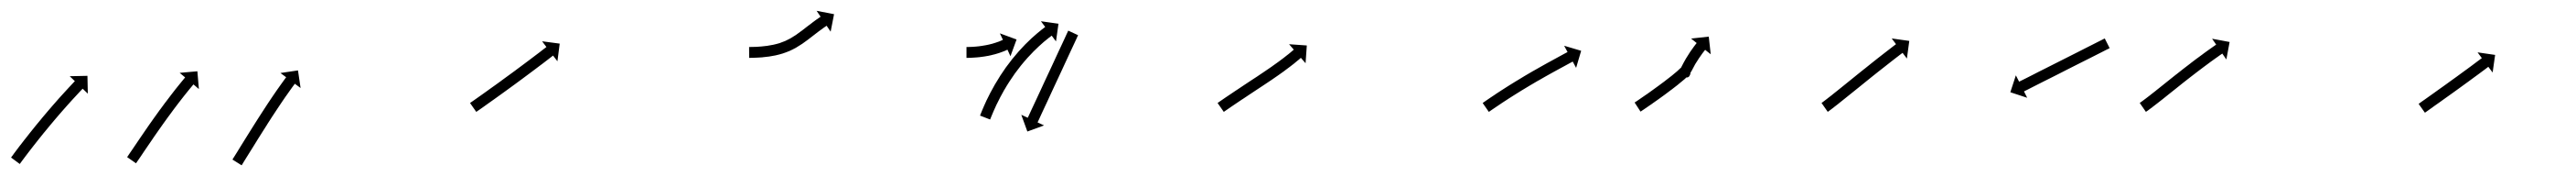

<svg xmlns="http://www.w3.org/2000/svg" viewBox="-55 -308 4752 324"><path d="M-33.5 -19.5C-33.9 -19 -34.3 -18.5 -34.6 -18L-18.5 -6.1C-18.2 -6.6 -17.8 -7.2 -17.4 -7.7C-16.2 -9.2 -15.1 -10.8 -14 -12.3L-14 -12.3L-14 -12.3C-12.2 -14.7 -10.4 -17.1 -8.6 -19.5L-8.6 -19.5L-8.6 -19.5C-6.3 -22.5 -3.9 -25.6 -1.6 -28.7L-1.6 -28.7L-1.6 -28.7C1.2 -32.3 4 -35.9 6.8 -39.5L6.8 -39.5L6.8 -39.5C9.9 -43.5 13.1 -47.5 16.3 -51.5L16.3 -51.5L16.3 -51.5C19.7 -55.7 23.1 -59.9 26.5 -64.2L26.5 -64.2L26.5 -64.1C30.1 -68.5 33.7 -72.8 37.3 -77.2L37.2 -77.1L37.2 -77.1C40.8 -81.4 44.5 -85.7 48.1 -90L48.1 -90L48.1 -90C51.7 -94.1 55.2 -98.3 58.8 -102.4L58.8 -102.4L58.8 -102.4C62.2 -106.2 65.5 -110 68.9 -113.8L68.9 -113.8L68.9 -113.8C72 -117.2 75.1 -120.6 78.1 -124L78.1 -124L78.1 -124C80.7 -126.9 83.4 -129.7 86 -132.5L86 -132.5L86 -132.5C88 -134.7 90.1 -136.9 92.1 -139.1L92.1 -139.1L92.1 -139.1C93.5 -140.5 94.8 -141.9 96.1 -143.3L96.1 -143.3L96.1 -143.3C96.6 -143.7 97.1 -144.2 97.5 -144.7L107 -135.6L106.3 -168.4L73.6 -167.7L83.1 -158.6C82.6 -158.1 82.1 -157.6 81.6 -157.1L81.6 -157.1L81.6 -157.1C80.3 -155.7 79 -154.2 77.6 -152.8L77.6 -152.8L77.6 -152.8C75.5 -150.6 73.4 -148.4 71.4 -146.2L71.4 -146.2L71.4 -146.2C68.7 -143.3 66 -140.4 63.4 -137.5L63.4 -137.5L63.4 -137.5C60.2 -134.1 57.1 -130.6 54 -127.2L54 -127.2L54 -127.2C50.6 -123.3 47.2 -119.4 43.8 -115.6L43.7 -115.5L43.7 -115.5C40.1 -111.4 36.5 -107.2 32.9 -103L32.9 -103L32.9 -103C29.2 -98.7 25.6 -94.3 21.9 -90L21.9 -90L21.9 -89.9C18.2 -85.6 14.6 -81.2 11 -76.8L11 -76.8L11 -76.8C7.5 -72.5 4.1 -68.2 0.7 -64L0.6 -63.9L0.6 -63.9C-2.6 -59.9 -5.8 -55.9 -8.9 -51.8L-8.9 -51.8L-9 -51.8C-11.8 -48.2 -14.6 -44.5 -17.4 -40.9L-17.4 -40.9L-17.5 -40.9C-19.8 -37.8 -22.2 -34.6 -24.6 -31.5L-24.6 -31.5L-24.6 -31.5C-26.4 -29.1 -28.2 -26.7 -30 -24.3L-30 -24.2L-30 -24.2C-31.2 -22.7 -32.3 -21.1 -33.5 -19.5ZM180.6 -20.3C180.2 -19.8 179.9 -19.3 179.5 -18.8L195.9 -7.4C196.3 -7.9 196.7 -8.4 197 -9L197 -9L197 -9C198.1 -10.5 199.1 -12 200.1 -13.5L200.1 -13.5L200.1 -13.5C201.8 -15.9 203.4 -18.2 205 -20.6C207.1 -23.7 209.2 -26.9 211.3 -30C213.9 -33.7 216.4 -37.4 218.9 -41.1L218.9 -41.1L218.9 -41.1C221.8 -45.3 224.6 -49.4 227.5 -53.6L227.5 -53.6L227.4 -53.6C230.5 -58 233.6 -62.5 236.7 -66.9L236.7 -66.9L236.7 -66.9C239.9 -71.5 243.2 -76 246.4 -80.6L246.4 -80.6L246.4 -80.6C249.7 -85.2 253 -89.7 256.3 -94.3L256.3 -94.3L256.3 -94.2C259.5 -98.6 262.8 -103 266 -107.4L266 -107.4L266 -107.4C269.1 -111.5 272.2 -115.6 275.3 -119.6L275.3 -119.6L275.3 -119.6C278.1 -123.2 281 -126.9 283.8 -130.5L283.8 -130.5L283.8 -130.5C286.2 -133.5 288.7 -136.6 291.1 -139.6L291.1 -139.6L291.1 -139.6C293 -141.9 294.9 -144.2 296.8 -146.6L296.8 -146.6L296.8 -146.5C298 -148 299.3 -149.5 300.5 -151L300.5 -151L300.5 -151C301 -151.6 301.4 -152.1 301.9 -152.6L311.9 -144.1L309.1 -176.8L276.4 -173.9L286.5 -165.5C286.1 -164.9 285.6 -164.4 285.2 -163.9L285.2 -163.9L285.2 -163.9C283.9 -162.3 282.7 -160.8 281.4 -159.3L281.4 -159.3L281.4 -159.3C279.4 -156.9 277.5 -154.6 275.6 -152.2L275.6 -152.2L275.6 -152.2C273.1 -149.1 270.6 -146 268.1 -142.9L268.1 -142.9L268.1 -142.9C265.2 -139.2 262.4 -135.5 259.5 -131.8L259.5 -131.8L259.5 -131.8C256.3 -127.7 253.2 -123.6 250.1 -119.4L250 -119.4L250 -119.4C246.7 -115 243.4 -110.5 240.2 -106.1L240.2 -106.1L240.1 -106.1C236.8 -101.5 233.5 -96.9 230.2 -92.3L230.1 -92.2L230.1 -92.2C226.9 -87.6 223.6 -83 220.3 -78.4L220.3 -78.4L220.3 -78.4C217.2 -73.9 214.1 -69.4 211 -64.9L211 -64.9L211 -64.9C208.1 -60.7 205.3 -56.6 202.4 -52.4L202.4 -52.4L202.4 -52.4C199.9 -48.7 197.3 -44.9 194.8 -41.2C192.7 -38.1 190.6 -35 188.5 -31.9C186.8 -29.5 185.2 -27.1 183.6 -24.8L183.6 -24.8L183.6 -24.8C182.6 -23.3 181.6 -21.8 180.6 -20.3L180.6 -20.3ZM374.8 -15.9C374.5 -15.4 374.1 -14.8 373.8 -14.3L390.7 -3.7C391.1 -4.2 391.4 -4.8 391.8 -5.3C392.8 -6.9 393.8 -8.5 394.7 -10.1C396.3 -12.5 397.8 -15 399.3 -17.5C401.3 -20.7 403.3 -23.9 405.3 -27.1C407.7 -30.9 410 -34.7 412.4 -38.4C415 -42.7 417.7 -47 420.3 -51.2L420.3 -51.2L420.3 -51.2C423.2 -55.7 426 -60.3 428.9 -64.8L428.9 -64.8L428.9 -64.8C431.9 -69.5 434.9 -74.2 437.9 -78.9L437.9 -78.9L437.8 -78.9C440.9 -83.6 443.9 -88.3 446.9 -93L446.9 -93L446.9 -93C449.9 -97.6 452.9 -102.1 455.9 -106.6L455.9 -106.6L455.9 -106.6C458.7 -110.9 461.6 -115.1 464.4 -119.3L464.4 -119.3L464.4 -119.3C467 -123.1 469.6 -126.9 472.2 -130.7L472.2 -130.6L472.2 -130.6C474.5 -133.8 476.7 -137 479 -140.2L479 -140.2L478.9 -140.1C480.7 -142.6 482.5 -145 484.2 -147.5L484.2 -147.5L484.2 -147.5C485.4 -149 486.5 -150.6 487.7 -152.2L487.7 -152.2L487.7 -152.2C488.1 -152.7 488.5 -153.3 488.9 -153.8L499.5 -146L494.7 -178.4L462.3 -173.6L472.9 -165.8C472.4 -165.2 472 -164.6 471.6 -164.1L471.6 -164.1L471.6 -164.1C470.4 -162.5 469.3 -160.9 468.1 -159.3L468.1 -159.3L468.1 -159.3C466.3 -156.8 464.5 -154.3 462.7 -151.8L462.7 -151.8L462.7 -151.8C460.4 -148.6 458.1 -145.3 455.8 -142.1L455.8 -142.1L455.8 -142.1C453.2 -138.3 450.5 -134.4 447.9 -130.6L447.9 -130.6L447.9 -130.6C445 -126.3 442.1 -122 439.2 -117.7L439.2 -117.7L439.2 -117.7C436.2 -113.1 433.2 -108.5 430.2 -103.9L430.2 -103.9L430.2 -103.9C427.1 -99.2 424 -94.5 421 -89.7L421 -89.7L421 -89.7C418 -85 415 -80.3 412 -75.5L412 -75.5L412 -75.5C409.1 -70.9 406.2 -66.4 403.4 -61.8L403.4 -61.8L403.4 -61.8C400.7 -57.5 398.1 -53.3 395.4 -49C393.1 -45.2 390.7 -41.4 388.3 -37.6C386.3 -34.4 384.4 -31.2 382.4 -28C380.8 -25.6 379.3 -23.1 377.8 -20.7C376.8 -19.1 375.8 -17.5 374.8 -15.9Z M813.8 -119.6C813.2 -119.2 812.7 -118.8 812.1 -118.4L823.6 -102C824.1 -102.4 824.7 -102.8 825.2 -103.2C826.7 -104.2 828.2 -105.3 829.8 -106.3C832.1 -108 834.5 -109.7 836.9 -111.3C839.9 -113.5 843 -115.6 846 -117.8L846 -117.8L846 -117.8C849.6 -120.3 853.2 -122.9 856.9 -125.5L856.9 -125.5L856.9 -125.5C860.9 -128.3 864.9 -131.2 868.9 -134.1L868.9 -134.1L868.9 -134.1C873.2 -137.2 877.5 -140.3 881.8 -143.4L881.8 -143.4L881.8 -143.4C886.2 -146.6 890.6 -149.8 895 -153L895 -153L895 -153C899.4 -156.3 903.8 -159.5 908.2 -162.7L908.2 -162.7L908.2 -162.7C912.5 -165.9 916.7 -169 921 -172.2L921 -172.2L921 -172.2C924.9 -175.1 928.9 -178.1 932.8 -181L932.8 -181L932.8 -181C936.4 -183.7 939.9 -186.4 943.4 -189L943.4 -189L943.5 -189C946.4 -191.3 949.4 -193.6 952.4 -195.8C954.7 -197.6 957 -199.3 959.3 -201.1C960.7 -202.2 962.2 -203.3 963.7 -204.5C964.2 -204.9 964.7 -205.3 965.2 -205.7L973.3 -195.2L977.5 -227.7L945 -232L953 -221.5C952.5 -221.1 952 -220.7 951.5 -220.3C950 -219.2 948.6 -218.1 947.1 -217C944.8 -215.2 942.5 -213.5 940.3 -211.7C937.3 -209.5 934.3 -207.2 931.4 -205L931.4 -205L931.4 -205C927.9 -202.3 924.3 -199.7 920.8 -197L920.8 -197L920.8 -197C916.9 -194.1 913 -191.1 909 -188.2L909 -188.2L909 -188.2C904.8 -185.1 900.6 -181.9 896.3 -178.8L896.4 -178.8L896.4 -178.8C892 -175.6 887.6 -172.4 883.2 -169.2L883.2 -169.2L883.2 -169.2C878.8 -166 874.4 -162.8 870 -159.6L870.1 -159.6L870.1 -159.6C865.8 -156.5 861.5 -153.4 857.2 -150.3L857.3 -150.4L857.3 -150.4C853.3 -147.5 849.3 -144.6 845.2 -141.8L845.3 -141.8L845.3 -141.8C841.7 -139.2 838.1 -136.7 834.5 -134.1L834.5 -134.1L834.5 -134.1C831.4 -132 828.4 -129.8 825.4 -127.7C823 -126 820.7 -124.4 818.3 -122.7C816.8 -121.7 815.3 -120.6 813.8 -119.6Z M1328.7 -221.5C1328.1 -221.5 1327.5 -221.5 1326.9 -221.5L1327 -201.5C1327.6 -201.5 1328.2 -201.5 1328.8 -201.5L1328.8 -201.5L1328.8 -201.5C1330.5 -201.5 1332.2 -201.5 1333.9 -201.6C1333.9 -201.6 1333.9 -201.6 1333.9 -201.6C1333.9 -201.6 1334 -201.6 1334 -201.6C1336.6 -201.7 1339.2 -201.7 1341.8 -201.9C1341.8 -201.9 1341.8 -201.9 1341.8 -201.9C1341.9 -201.9 1341.9 -201.9 1341.9 -201.9C1345.2 -202 1348.5 -202.3 1351.9 -202.5C1351.9 -202.5 1351.9 -202.5 1351.9 -202.6C1352 -202.6 1352 -202.6 1352 -202.6C1355.8 -202.9 1359.7 -203.4 1363.5 -203.9C1363.5 -203.9 1363.5 -203.9 1363.6 -203.9C1363.6 -203.9 1363.7 -203.9 1363.7 -203.9C1367.8 -204.5 1371.9 -205.3 1376 -206.1C1376 -206.1 1376.1 -206.1 1376.2 -206.1C1376.2 -206.2 1376.3 -206.2 1376.3 -206.2C1380.5 -207.1 1384.6 -208.2 1388.8 -209.5C1388.8 -209.5 1388.8 -209.5 1388.9 -209.5C1389 -209.6 1389.1 -209.6 1389.1 -209.6C1393.2 -210.9 1397.2 -212.5 1401.2 -214.1C1401.2 -214.1 1401.3 -214.1 1401.4 -214.2C1401.5 -214.2 1401.5 -214.2 1401.5 -214.2C1405.5 -216 1409.3 -218 1413.1 -220C1413.1 -220 1413.2 -220.1 1413.3 -220.1C1413.4 -220.2 1413.4 -220.2 1413.4 -220.2C1417.2 -222.4 1420.9 -224.8 1424.6 -227.2C1424.6 -227.2 1424.6 -227.2 1424.7 -227.3C1424.7 -227.3 1424.8 -227.3 1424.8 -227.3C1428.4 -229.9 1432 -232.5 1435.6 -235.1C1435.6 -235.1 1435.6 -235.2 1435.6 -235.2C1435.6 -235.2 1435.7 -235.2 1435.7 -235.2C1439.1 -237.8 1442.6 -240.5 1446 -243.1L1446 -243.1L1446 -243.1C1449.1 -245.5 1452.2 -247.9 1455.4 -250.3C1455.4 -250.3 1455.4 -250.2 1455.4 -250.2C1455.3 -250.2 1455.3 -250.2 1455.3 -250.2C1457.9 -252.1 1460.4 -254 1463 -255.8C1463 -255.8 1463 -255.8 1463 -255.8C1463 -255.8 1462.9 -255.8 1462.9 -255.8C1464.7 -257 1466.4 -258.2 1468.1 -259.4C1468.1 -259.4 1468.1 -259.4 1468.1 -259.4C1468.1 -259.4 1468.1 -259.4 1468.1 -259.4C1468.7 -259.8 1469.3 -260.2 1469.9 -260.6L1477.3 -249.7L1483.6 -281.9L1451.4 -288.1L1458.8 -277.2C1458.1 -276.8 1457.5 -276.3 1456.8 -275.9C1456.8 -275.9 1456.8 -275.9 1456.8 -275.9C1456.8 -275.9 1456.8 -275.9 1456.8 -275.9C1455 -274.6 1453.2 -273.4 1451.4 -272.1C1451.4 -272.1 1451.4 -272.1 1451.4 -272.1C1451.4 -272.1 1451.3 -272.1 1451.3 -272.1C1448.7 -270.2 1446 -268.2 1443.4 -266.3C1443.4 -266.3 1443.4 -266.3 1443.4 -266.3C1443.4 -266.2 1443.4 -266.2 1443.4 -266.2C1440.2 -263.8 1437 -261.4 1433.8 -259L1433.8 -259L1433.8 -259C1430.4 -256.3 1427 -253.7 1423.6 -251.1C1423.6 -251.1 1423.6 -251.1 1423.6 -251.1C1423.6 -251.2 1423.6 -251.2 1423.6 -251.2C1420.2 -248.6 1416.8 -246.2 1413.3 -243.7C1413.3 -243.7 1413.4 -243.8 1413.4 -243.8C1413.5 -243.8 1413.5 -243.8 1413.5 -243.8C1410.2 -241.6 1406.8 -239.5 1403.3 -237.5C1403.3 -237.5 1403.4 -237.5 1403.4 -237.5C1403.5 -237.6 1403.6 -237.6 1403.6 -237.6C1400.2 -235.8 1396.7 -234 1393.2 -232.4C1393.2 -232.4 1393.3 -232.5 1393.4 -232.5C1393.5 -232.5 1393.6 -232.6 1393.6 -232.6C1390 -231.1 1386.4 -229.8 1382.8 -228.5C1382.8 -228.5 1382.8 -228.6 1382.9 -228.6C1383 -228.6 1383.1 -228.6 1383.1 -228.6C1379.3 -227.5 1375.6 -226.5 1371.8 -225.7C1371.8 -225.7 1371.8 -225.7 1371.9 -225.7C1372 -225.7 1372 -225.7 1372 -225.7C1368.2 -224.9 1364.5 -224.3 1360.6 -223.7C1360.6 -223.7 1360.7 -223.7 1360.8 -223.7C1360.8 -223.7 1360.9 -223.7 1360.9 -223.7C1357.3 -223.2 1353.7 -222.8 1350.1 -222.5C1350.1 -222.5 1350.1 -222.5 1350.2 -222.5C1350.2 -222.5 1350.2 -222.5 1350.2 -222.5C1347.1 -222.2 1343.9 -222 1340.8 -221.8C1340.8 -221.8 1340.8 -221.8 1340.9 -221.8C1340.9 -221.8 1340.9 -221.8 1340.9 -221.8C1338.4 -221.7 1335.9 -221.6 1333.4 -221.6C1333.4 -221.6 1333.5 -221.6 1333.5 -221.6C1333.5 -221.6 1333.5 -221.6 1333.5 -221.6C1331.9 -221.5 1330.3 -221.5 1328.6 -221.5L1328.6 -221.5Z M1728.7 -221.5C1728.4 -221.5 1728.1 -221.5 1727.9 -221.5L1727.9 -201.5C1728.2 -201.5 1728.5 -201.5 1728.8 -201.5L1728.8 -201.5L1728.8 -201.5C1729.7 -201.5 1730.5 -201.5 1731.4 -201.5C1731.4 -201.5 1731.4 -201.5 1731.4 -201.5C1731.4 -201.5 1731.4 -201.5 1731.4 -201.5C1732.7 -201.6 1734 -201.6 1735.3 -201.6C1735.3 -201.6 1735.3 -201.6 1735.3 -201.6C1735.4 -201.6 1735.4 -201.6 1735.4 -201.6C1737.1 -201.7 1738.7 -201.8 1740.4 -201.9C1740.4 -201.9 1740.4 -201.9 1740.5 -201.9C1740.5 -201.9 1740.5 -201.9 1740.5 -201.9C1742.5 -202 1744.5 -202.1 1746.4 -202.3C1746.4 -202.3 1746.5 -202.3 1746.5 -202.3C1746.5 -202.3 1746.5 -202.3 1746.5 -202.3C1748.7 -202.5 1750.9 -202.7 1753.1 -202.9C1753.1 -202.9 1753.1 -203 1753.2 -203C1753.2 -203 1753.2 -203 1753.2 -203C1755.5 -203.2 1757.8 -203.6 1760.2 -203.9C1760.2 -203.9 1760.2 -203.9 1760.2 -203.9C1760.2 -203.9 1760.3 -203.9 1760.3 -203.9C1762.6 -204.3 1765 -204.7 1767.3 -205.1C1767.3 -205.1 1767.4 -205.1 1767.4 -205.1C1767.4 -205.1 1767.5 -205.1 1767.5 -205.1C1769.8 -205.6 1772.1 -206.1 1774.4 -206.6C1774.4 -206.6 1774.4 -206.6 1774.5 -206.6C1774.5 -206.7 1774.5 -206.7 1774.5 -206.7C1776.8 -207.2 1778.9 -207.8 1781.1 -208.3C1781.1 -208.3 1781.2 -208.4 1781.2 -208.4C1781.2 -208.4 1781.3 -208.4 1781.3 -208.4C1783.3 -209 1785.3 -209.6 1787.3 -210.2C1787.3 -210.2 1787.3 -210.2 1787.4 -210.2C1787.4 -210.2 1787.4 -210.2 1787.4 -210.2C1789.2 -210.8 1790.9 -211.4 1792.7 -212.1C1792.7 -212.1 1792.7 -212.1 1792.8 -212.1C1792.8 -212.1 1792.8 -212.1 1792.8 -212.1C1794.3 -212.6 1795.7 -213.2 1797.2 -213.8C1797.2 -213.8 1797.2 -213.8 1797.2 -213.8C1797.2 -213.8 1797.3 -213.8 1797.3 -213.8C1798.4 -214.3 1799.5 -214.7 1800.6 -215.2C1800.6 -215.2 1800.6 -215.2 1800.6 -215.2C1800.6 -215.2 1800.6 -215.2 1800.6 -215.2C1801.3 -215.5 1802 -215.8 1802.7 -216.2L1802.7 -216.2L1802.7 -216.2C1803 -216.3 1803.2 -216.4 1803.5 -216.5L1809 -204.5L1820.3 -235.3L1789.5 -246.6L1795.1 -234.7C1794.8 -234.5 1794.6 -234.4 1794.4 -234.3L1794.4 -234.4L1794.4 -234.4C1793.8 -234.1 1793.2 -233.8 1792.6 -233.5C1792.6 -233.5 1792.6 -233.5 1792.6 -233.5C1792.6 -233.5 1792.6 -233.6 1792.6 -233.6C1791.6 -233.1 1790.7 -232.7 1789.7 -232.3C1789.7 -232.3 1789.7 -232.3 1789.7 -232.3C1789.7 -232.3 1789.8 -232.3 1789.8 -232.3C1788.5 -231.8 1787.1 -231.3 1785.8 -230.8C1785.8 -230.8 1785.9 -230.8 1785.9 -230.9C1785.9 -230.9 1785.9 -230.9 1785.9 -230.9C1784.3 -230.3 1782.8 -229.8 1781.1 -229.2C1781.1 -229.2 1781.2 -229.2 1781.2 -229.2C1781.2 -229.3 1781.3 -229.3 1781.3 -229.3C1779.4 -228.7 1777.6 -228.1 1775.8 -227.6C1775.8 -227.6 1775.8 -227.6 1775.8 -227.6C1775.9 -227.6 1775.9 -227.6 1775.9 -227.6C1773.9 -227.1 1771.9 -226.6 1769.8 -226.1C1769.8 -226.1 1769.9 -226.1 1769.9 -226.1C1770 -226.1 1770 -226.1 1770 -226.1C1767.9 -225.6 1765.7 -225.2 1763.6 -224.8C1763.6 -224.8 1763.6 -224.8 1763.6 -224.8C1763.7 -224.8 1763.7 -224.8 1763.7 -224.8C1761.5 -224.4 1759.3 -224 1757.1 -223.7C1757.1 -223.7 1757.2 -223.7 1757.2 -223.7C1757.2 -223.7 1757.3 -223.7 1757.3 -223.7C1755.1 -223.4 1753 -223.1 1750.8 -222.8C1750.8 -222.8 1750.8 -222.8 1750.9 -222.8C1750.9 -222.8 1750.9 -222.8 1750.9 -222.8C1748.9 -222.6 1746.8 -222.4 1744.8 -222.2C1744.8 -222.2 1744.8 -222.2 1744.8 -222.2C1744.8 -222.2 1744.9 -222.2 1744.9 -222.2C1743 -222.1 1741.2 -221.9 1739.3 -221.8C1739.3 -221.8 1739.3 -221.8 1739.3 -221.8C1739.4 -221.8 1739.4 -221.8 1739.4 -221.8C1737.8 -221.8 1736.2 -221.7 1734.6 -221.6C1734.6 -221.6 1734.7 -221.6 1734.7 -221.6C1734.7 -221.6 1734.7 -221.6 1734.7 -221.6C1733.5 -221.6 1732.2 -221.6 1731 -221.5C1731 -221.5 1731 -221.5 1731 -221.5C1731.1 -221.5 1731.1 -221.5 1731.1 -221.5C1730.3 -221.5 1729.5 -221.5 1728.7 -221.5L1728.7 -221.5ZM1932.9 -241.4C1933.2 -242 1933.5 -242.6 1933.8 -243.2L1915.6 -251.6C1915.4 -251 1915.1 -250.4 1914.8 -249.8C1914 -248.1 1913.2 -246.4 1912.4 -244.7C1911.2 -242.1 1910 -239.4 1908.8 -236.8C1907.2 -233.4 1905.6 -230 1904 -226.5C1902.1 -222.5 1900.2 -218.4 1898.3 -214.4C1896.2 -209.9 1894.1 -205.4 1892 -200.8C1889.8 -196 1887.5 -191.2 1885.3 -186.3C1882.9 -181.4 1880.6 -176.4 1878.3 -171.4C1876 -166.4 1873.6 -161.4 1871.3 -156.4C1869.1 -151.6 1866.8 -146.8 1864.6 -141.9C1862.5 -137.4 1860.4 -132.9 1858.3 -128.4C1856.4 -124.3 1854.5 -120.3 1852.6 -116.2C1851 -112.8 1849.4 -109.4 1847.8 -106C1846.6 -103.3 1845.4 -100.7 1844.1 -98C1843.3 -96.3 1842.5 -94.7 1841.8 -93C1841.5 -92.4 1841.2 -91.8 1840.9 -91.2L1829 -96.7L1840.2 -65.9L1871 -77.1L1859 -82.7C1859.3 -83.3 1859.6 -83.9 1859.9 -84.5C1860.7 -86.2 1861.5 -87.9 1862.3 -89.6C1863.5 -92.2 1864.7 -94.9 1865.9 -97.5C1867.5 -100.9 1869.1 -104.4 1870.7 -107.8C1872.6 -111.8 1874.5 -115.9 1876.4 -119.9C1878.5 -124.4 1880.6 -129 1882.7 -133.5C1884.9 -138.3 1887.2 -143.1 1889.4 -148C1891.8 -153 1894.1 -157.9 1896.4 -162.9C1898.7 -167.9 1901.1 -172.9 1903.4 -177.9C1905.6 -182.7 1907.9 -187.6 1910.1 -192.4C1912.2 -196.9 1914.3 -201.4 1916.4 -205.9C1918.3 -210 1920.2 -214 1922.1 -218.1C1923.7 -221.5 1925.3 -224.9 1926.9 -228.4C1928.1 -231 1929.3 -233.6 1930.6 -236.3C1931.4 -238 1932.1 -239.7 1932.9 -241.4ZM1753.7 -97.3C1753.4 -96.6 1753.2 -95.9 1752.9 -95.2L1771.5 -88C1771.8 -88.6 1772.1 -89.3 1772.3 -90L1772.3 -90L1772.3 -90C1773.1 -91.9 1773.8 -93.8 1774.6 -95.7C1774.6 -95.7 1774.6 -95.7 1774.6 -95.6C1774.6 -95.6 1774.6 -95.6 1774.6 -95.6C1775.8 -98.5 1777 -101.5 1778.3 -104.4C1778.3 -104.4 1778.3 -104.4 1778.3 -104.4C1778.3 -104.3 1778.3 -104.3 1778.3 -104.3C1780 -108.1 1781.7 -111.8 1783.4 -115.6C1783.4 -115.6 1783.4 -115.6 1783.4 -115.5C1783.4 -115.5 1783.4 -115.5 1783.4 -115.5C1785.5 -119.9 1787.7 -124.3 1790 -128.6C1790 -128.6 1789.9 -128.6 1789.9 -128.6C1789.9 -128.5 1789.9 -128.5 1789.9 -128.5C1792.5 -133.3 1795.1 -138.1 1797.8 -142.9C1797.8 -142.9 1797.8 -142.8 1797.8 -142.8C1797.8 -142.8 1797.8 -142.7 1797.8 -142.7C1800.7 -147.8 1803.8 -152.8 1807 -157.7C1807 -157.7 1806.9 -157.7 1806.9 -157.6C1806.9 -157.6 1806.9 -157.6 1806.9 -157.6C1810.2 -162.6 1813.6 -167.7 1817.1 -172.6C1817.1 -172.6 1817.1 -172.6 1817.1 -172.5C1817.1 -172.5 1817 -172.5 1817 -172.5C1820.6 -177.4 1824.3 -182.2 1828.1 -187C1828.1 -187 1828.1 -187 1828 -186.9C1828 -186.9 1828 -186.9 1828 -186.9C1831.7 -191.5 1835.6 -196 1839.5 -200.4C1839.5 -200.4 1839.4 -200.4 1839.4 -200.4C1839.4 -200.3 1839.3 -200.3 1839.3 -200.3C1843.1 -204.4 1846.9 -208.5 1850.8 -212.4C1850.8 -212.4 1850.7 -212.4 1850.7 -212.4C1850.7 -212.4 1850.6 -212.3 1850.6 -212.3C1854.2 -215.9 1857.8 -219.3 1861.4 -222.7C1861.4 -222.7 1861.4 -222.7 1861.4 -222.7C1861.3 -222.7 1861.3 -222.6 1861.3 -222.6C1864.5 -225.5 1867.6 -228.3 1870.8 -231.1C1870.8 -231.1 1870.8 -231 1870.8 -231C1870.8 -231 1870.7 -231 1870.7 -231C1873.3 -233.1 1875.8 -235.2 1878.4 -237.2C1878.4 -237.2 1878.3 -237.2 1878.3 -237.2C1878.3 -237.2 1878.3 -237.2 1878.3 -237.2C1879.9 -238.5 1881.6 -239.8 1883.3 -241L1883.3 -241L1883.3 -241C1883.9 -241.5 1884.5 -241.9 1885.1 -242.4L1893 -231.8L1897.6 -264.3L1865.2 -268.9L1873.1 -258.4C1872.4 -257.9 1871.8 -257.4 1871.2 -257L1871.2 -257L1871.2 -256.9C1869.4 -255.6 1867.7 -254.3 1865.9 -252.9C1865.9 -252.9 1865.9 -252.9 1865.9 -252.9C1865.9 -252.8 1865.9 -252.8 1865.9 -252.8C1863.2 -250.7 1860.5 -248.5 1857.9 -246.3C1857.9 -246.3 1857.9 -246.3 1857.9 -246.3C1857.8 -246.3 1857.8 -246.2 1857.8 -246.2C1854.5 -243.4 1851.2 -240.4 1847.9 -237.5C1847.9 -237.5 1847.9 -237.4 1847.8 -237.4C1847.8 -237.4 1847.8 -237.4 1847.8 -237.4C1844 -233.8 1840.2 -230.2 1836.5 -226.5C1836.5 -226.5 1836.5 -226.5 1836.5 -226.4C1836.4 -226.4 1836.4 -226.4 1836.4 -226.4C1832.4 -222.2 1828.4 -218 1824.5 -213.7C1824.5 -213.7 1824.5 -213.7 1824.5 -213.7C1824.5 -213.6 1824.4 -213.6 1824.4 -213.6C1820.4 -209 1816.4 -204.3 1812.5 -199.5C1812.5 -199.5 1812.5 -199.5 1812.4 -199.5C1812.4 -199.4 1812.4 -199.4 1812.4 -199.4C1808.5 -194.4 1804.7 -189.4 1800.9 -184.3C1800.9 -184.3 1800.9 -184.3 1800.9 -184.2C1800.8 -184.2 1800.8 -184.2 1800.8 -184.2C1797.2 -179 1793.6 -173.8 1790.2 -168.6C1790.2 -168.6 1790.1 -168.5 1790.1 -168.5C1790.1 -168.5 1790.1 -168.4 1790.1 -168.4C1786.8 -163.3 1783.6 -158.1 1780.6 -152.9C1780.6 -152.9 1780.5 -152.9 1780.5 -152.8C1780.5 -152.8 1780.5 -152.8 1780.5 -152.8C1777.7 -147.9 1774.9 -142.9 1772.3 -137.9C1772.3 -137.9 1772.2 -137.9 1772.2 -137.8C1772.2 -137.8 1772.2 -137.8 1772.2 -137.8C1769.9 -133.3 1767.6 -128.8 1765.4 -124.2C1765.4 -124.2 1765.4 -124.2 1765.4 -124.2C1765.3 -124.1 1765.3 -124.1 1765.3 -124.1C1763.5 -120.2 1761.7 -116.3 1760 -112.4C1760 -112.4 1760 -112.4 1760 -112.4C1760 -112.4 1760 -112.4 1760 -112.4C1758.6 -109.3 1757.4 -106.3 1756.1 -103.3C1756.1 -103.3 1756.1 -103.2 1756.1 -103.2C1756.1 -103.2 1756.1 -103.2 1756.1 -103.2C1755.3 -101.2 1754.5 -99.3 1753.7 -97.3L1753.7 -97.3Z M2192.8 -119.6C2192.3 -119.2 2191.7 -118.8 2191.1 -118.4L2202.6 -102C2203.1 -102.4 2203.7 -102.8 2204.2 -103.2C2205.8 -104.3 2207.4 -105.4 2209 -106.5L2209 -106.4L2208.9 -106.4C2211.4 -108.1 2213.8 -109.8 2216.3 -111.5L2216.3 -111.5L2216.3 -111.5C2219.5 -113.6 2222.6 -115.8 2225.8 -117.9L2225.8 -117.9L2225.8 -117.9C2229.6 -120.4 2233.3 -123 2237.1 -125.5L2237.1 -125.5L2237.1 -125.4C2241.3 -128.2 2245.5 -131 2249.7 -133.8C2254.1 -136.7 2258.6 -139.6 2263 -142.6C2267.6 -145.6 2272.2 -148.6 2276.7 -151.6L2276.7 -151.6L2276.7 -151.6C2281.2 -154.6 2285.7 -157.6 2290.2 -160.6L2290.2 -160.6L2290.2 -160.6C2294.5 -163.5 2298.7 -166.4 2303 -169.4C2303 -169.4 2303 -169.4 2303 -169.4C2303 -169.4 2303 -169.4 2303 -169.4C2306.9 -172.2 2310.8 -174.9 2314.7 -177.7C2314.7 -177.7 2314.7 -177.7 2314.7 -177.7C2314.7 -177.8 2314.7 -177.8 2314.7 -177.8C2318.1 -180.3 2321.5 -182.8 2324.8 -185.3C2324.8 -185.3 2324.8 -185.3 2324.9 -185.3C2324.9 -185.3 2324.9 -185.4 2324.9 -185.4C2327.7 -187.5 2330.4 -189.7 2333.2 -191.8C2333.2 -191.8 2333.2 -191.9 2333.2 -191.9C2333.2 -191.9 2333.2 -191.9 2333.2 -191.9C2335.3 -193.6 2337.4 -195.3 2339.4 -197C2339.4 -197 2339.5 -197 2339.5 -197C2339.5 -197 2339.5 -197 2339.5 -197C2340.8 -198.1 2342.1 -199.2 2343.4 -200.3L2343.4 -200.3L2343.4 -200.4C2343.9 -200.7 2344.3 -201.1 2344.8 -201.5L2353.4 -191.6L2355.7 -224.3L2323 -226.6L2331.7 -216.6C2331.2 -216.2 2330.8 -215.9 2330.3 -215.5L2330.3 -215.5L2330.4 -215.5C2329.1 -214.4 2327.9 -213.4 2326.6 -212.3C2326.6 -212.3 2326.6 -212.3 2326.6 -212.3C2326.6 -212.3 2326.7 -212.3 2326.7 -212.3C2324.7 -210.7 2322.7 -209.1 2320.7 -207.4C2320.7 -207.4 2320.7 -207.5 2320.7 -207.5C2320.7 -207.5 2320.7 -207.5 2320.7 -207.5C2318.1 -205.4 2315.4 -203.3 2312.7 -201.2C2312.7 -201.2 2312.7 -201.2 2312.7 -201.2C2312.7 -201.2 2312.7 -201.2 2312.7 -201.2C2309.5 -198.8 2306.2 -196.3 2302.9 -193.9C2302.9 -193.9 2302.9 -193.9 2302.9 -193.9C2302.9 -193.9 2302.9 -193.9 2302.9 -193.9C2299.1 -191.2 2295.3 -188.5 2291.5 -185.8C2291.5 -185.8 2291.5 -185.8 2291.5 -185.8C2291.6 -185.8 2291.6 -185.8 2291.6 -185.8C2287.4 -182.9 2283.2 -180 2279 -177.2L2279 -177.2L2279 -177.2C2274.6 -174.2 2270.1 -171.2 2265.6 -168.2L2265.7 -168.2L2265.7 -168.2C2261.1 -165.2 2256.6 -162.2 2252 -159.3C2247.6 -156.3 2243.1 -153.4 2238.7 -150.5C2234.5 -147.7 2230.3 -144.9 2226.1 -142.1L2226 -142.1L2226 -142.1C2222.2 -139.6 2218.5 -137.1 2214.7 -134.5L2214.7 -134.5L2214.7 -134.5C2211.5 -132.4 2208.2 -130.2 2205 -128L2205 -128L2205 -128C2202.6 -126.3 2200.1 -124.6 2197.6 -122.9L2197.6 -122.9L2197.6 -122.9C2196 -121.8 2194.4 -120.7 2192.8 -119.6Z M2681.8 -119.6C2681.2 -119.2 2680.7 -118.8 2680.1 -118.4L2691.5 -102C2692.1 -102.4 2692.7 -102.8 2693.2 -103.2L2693.2 -103.2L2693.2 -103.2C2694.8 -104.3 2696.4 -105.4 2698 -106.5L2698 -106.5L2698 -106.5C2700.4 -108.2 2702.9 -109.8 2705.4 -111.5L2705.4 -111.5L2705.4 -111.5C2708.6 -113.7 2711.8 -115.8 2715.1 -118L2715 -118L2715 -118C2718.9 -120.5 2722.7 -123 2726.6 -125.5L2726.6 -125.5L2726.5 -125.5C2730.9 -128.3 2735.2 -131 2739.5 -133.7L2739.5 -133.7L2739.5 -133.7C2744.1 -136.6 2748.8 -139.5 2753.5 -142.4L2753.4 -142.4L2753.4 -142.3C2758.3 -145.3 2763.1 -148.2 2768 -151.1L2767.9 -151L2767.9 -151C2772.8 -153.9 2777.7 -156.7 2782.5 -159.6L2782.5 -159.5L2782.5 -159.5C2787.2 -162.2 2792 -164.9 2796.7 -167.6L2796.7 -167.6L2796.7 -167.6C2801.1 -170.1 2805.6 -172.5 2810 -175L2810 -175L2810 -175C2813.9 -177.1 2817.9 -179.3 2821.9 -181.5L2821.9 -181.5L2821.9 -181.5C2825.2 -183.3 2828.6 -185.1 2831.9 -186.9C2834.5 -188.3 2837 -189.7 2839.6 -191.1C2841.2 -191.9 2842.9 -192.8 2844.5 -193.7C2845.1 -194 2845.6 -194.3 2846.2 -194.7L2852.5 -183.1L2861.8 -214.5L2830.4 -223.8L2836.7 -212.2C2836.1 -211.9 2835.5 -211.6 2835 -211.3C2833.3 -210.4 2831.7 -209.5 2830.1 -208.7C2827.5 -207.3 2824.9 -205.9 2822.4 -204.5C2819 -202.7 2815.7 -200.9 2812.3 -199L2812.3 -199L2812.3 -199C2808.3 -196.9 2804.3 -194.7 2800.4 -192.5L2800.3 -192.5L2800.3 -192.5C2795.9 -190 2791.4 -187.5 2786.9 -185L2786.9 -185L2786.9 -185C2782.1 -182.3 2777.3 -179.6 2772.6 -176.9L2772.6 -176.9L2772.5 -176.9C2767.6 -174 2762.7 -171.2 2757.8 -168.3L2757.8 -168.3L2757.8 -168.3C2752.8 -165.3 2748 -162.4 2743.1 -159.4L2743.1 -159.4L2743 -159.4C2738.3 -156.5 2733.6 -153.6 2728.9 -150.7L2728.9 -150.7L2728.9 -150.7C2724.5 -147.9 2720.1 -145.1 2715.7 -142.3L2715.7 -142.3L2715.7 -142.3C2711.8 -139.8 2707.9 -137.2 2704 -134.7L2704 -134.7L2704 -134.6C2700.7 -132.5 2697.5 -130.3 2694.2 -128.1L2694.2 -128.1L2694.2 -128.1C2691.7 -126.4 2689.2 -124.7 2686.7 -123L2686.6 -122.9L2686.6 -122.9C2685 -121.8 2683.4 -120.7 2681.8 -119.6L2681.8 -119.6Z M2961.9 -120.3C2961.4 -119.9 2960.9 -119.6 2960.4 -119.3L2971.3 -102.6C2971.9 -102.9 2972.4 -103.2 2972.9 -103.5L2972.9 -103.6L2972.9 -103.6C2974.4 -104.5 2975.8 -105.5 2977.3 -106.5L2977.3 -106.5L2977.3 -106.5C2979.7 -108.1 2982 -109.7 2984.3 -111.3L2984.3 -111.3L2984.3 -111.3C2987.4 -113.4 2990.4 -115.4 2993.4 -117.5L2993.4 -117.6L2993.4 -117.6C2997 -120.1 3000.5 -122.6 3004.1 -125.1L3004.1 -125.1L3004.1 -125.1C3008.1 -127.9 3012 -130.8 3015.9 -133.6L3015.9 -133.6L3015.9 -133.6C3020.1 -136.7 3024.2 -139.8 3028.3 -142.9C3028.3 -142.9 3028.3 -142.9 3028.3 -142.9C3028.4 -142.9 3028.4 -142.9 3028.4 -142.9C3032.5 -146.1 3036.7 -149.3 3040.8 -152.5C3040.8 -152.5 3040.8 -152.5 3040.8 -152.5C3040.8 -152.6 3040.8 -152.6 3040.8 -152.6C3044.8 -155.7 3048.6 -158.9 3052.5 -162.2C3052.5 -162.2 3052.5 -162.2 3052.5 -162.3C3052.6 -162.3 3052.6 -162.3 3052.6 -162.3C3055.7 -165.1 3058.8 -167.9 3061.7 -170.8C3061.7 -170.8 3061.8 -170.9 3061.9 -171C3062 -171.1 3062 -171.2 3062 -171.2C3062.4 -171.6 3061.3 -170.4 3060.9 -170.1C3051.6 -163.2 3040.2 -175.3 3046.5 -183.4C3060.8 -201.9 3061.5 -169.1 3064.8 -176.1C3064.8 -176.1 3064.8 -176.1 3064.7 -176C3064.7 -175.9 3064.7 -175.9 3064.7 -175.9C3067.1 -180.7 3069.6 -185.4 3072.3 -190.1C3072.3 -190.1 3072.3 -190 3072.3 -190C3072.2 -189.9 3072.2 -189.9 3072.2 -189.9C3074.5 -193.7 3076.9 -197.5 3079.4 -201.2C3079.4 -201.2 3079.3 -201.1 3079.3 -201.1C3079.3 -201.1 3079.3 -201 3079.3 -201C3081.2 -203.8 3083.2 -206.6 3085.2 -209.4C3085.2 -209.4 3085.2 -209.4 3085.1 -209.3C3085.1 -209.3 3085.1 -209.3 3085.1 -209.3C3086.4 -211 3087.7 -212.8 3089.1 -214.5C3089.1 -214.5 3089.1 -214.5 3089.1 -214.5C3089.1 -214.5 3089.1 -214.4 3089.1 -214.4C3089.5 -215.1 3090 -215.7 3090.5 -216.3L3100.8 -208.1L3097.2 -240.6L3064.6 -237L3074.9 -228.8C3074.4 -228.1 3073.9 -227.5 3073.4 -226.9C3073.4 -226.9 3073.4 -226.9 3073.4 -226.8C3073.3 -226.8 3073.3 -226.8 3073.3 -226.8C3071.9 -225 3070.5 -223.2 3069.1 -221.3C3069.1 -221.3 3069.1 -221.3 3069.1 -221.3C3069.1 -221.2 3069.1 -221.2 3069.1 -221.2C3066.9 -218.3 3064.8 -215.4 3062.8 -212.4C3062.8 -212.4 3062.8 -212.4 3062.7 -212.3C3062.7 -212.3 3062.7 -212.2 3062.7 -212.2C3060.1 -208.3 3057.5 -204.3 3055.1 -200.2C3055.1 -200.2 3055.1 -200.2 3055 -200.1C3055 -200.1 3055 -200 3055 -200C3052.1 -195.1 3049.4 -190 3046.8 -184.9C3046.8 -184.9 3046.8 -184.8 3046.7 -184.7C3046.7 -184.7 3046.7 -184.6 3046.7 -184.6C3045.8 -182.8 3044.8 -180.7 3044.6 -178.7C3044.4 -177.1 3044.3 -174.4 3045.4 -173.2C3070.3 -143.7 3069.1 -209.1 3047.1 -184.5C3047.1 -184.5 3047.2 -184.6 3047.3 -184.7C3047.4 -184.8 3047.5 -184.9 3047.5 -184.9C3044.9 -182.3 3042.1 -179.7 3039.3 -177.3C3039.3 -177.3 3039.4 -177.3 3039.4 -177.3C3039.5 -177.4 3039.5 -177.4 3039.5 -177.4C3035.8 -174.3 3032.1 -171.2 3028.3 -168.1C3028.3 -168.1 3028.3 -168.2 3028.3 -168.2C3028.4 -168.2 3028.4 -168.2 3028.4 -168.2C3024.4 -165 3020.3 -161.9 3016.2 -158.8C3016.2 -158.8 3016.2 -158.8 3016.3 -158.8C3016.3 -158.8 3016.3 -158.8 3016.3 -158.8C3012.2 -155.8 3008.2 -152.8 3004.1 -149.8L3004.1 -149.8L3004.1 -149.8C3000.3 -147 2996.4 -144.2 2992.5 -141.4L2992.5 -141.4L2992.5 -141.4C2989 -138.9 2985.5 -136.4 2982 -133.9L2982 -134L2982 -134C2979 -131.9 2976 -129.8 2973 -127.8L2973 -127.8L2973 -127.8C2970.8 -126.2 2968.5 -124.7 2966.2 -123.1L2966.2 -123.1L2966.2 -123.1C2964.8 -122.2 2963.3 -121.2 2961.9 -120.2L2961.9 -120.3Z M3306.4 -119.3C3306 -119 3305.6 -118.8 3305.2 -118.5L3316.7 -102.1C3317.1 -102.4 3317.5 -102.7 3317.9 -103C3317.9 -103 3317.9 -103 3317.9 -103C3317.9 -103 3318 -103 3318 -103C3319.3 -103.9 3320.6 -104.9 3321.9 -105.9C3321.9 -105.9 3321.9 -105.9 3321.9 -105.9C3321.9 -105.9 3321.9 -105.9 3321.9 -105.9C3324.1 -107.5 3326.2 -109.2 3328.4 -110.8L3328.4 -110.9L3328.4 -110.9C3331.3 -113.1 3334.2 -115.4 3337.1 -117.6L3337.1 -117.7L3337.1 -117.7C3340.5 -120.4 3344 -123.1 3347.4 -125.9L3347.4 -125.9L3347.4 -125.9C3351.3 -129 3355.1 -132.1 3359 -135.2C3363.2 -138.6 3367.3 -141.9 3371.5 -145.2C3375.8 -148.7 3380.1 -152.2 3384.4 -155.6C3388.7 -159.1 3393 -162.5 3397.3 -166L3397.3 -166L3397.3 -166C3401.5 -169.3 3405.7 -172.7 3409.9 -176L3409.9 -176L3409.9 -176C3413.9 -179.1 3417.8 -182.2 3421.8 -185.3L3421.8 -185.3L3421.8 -185.3C3425.3 -188.1 3428.9 -190.9 3432.5 -193.7L3432.5 -193.7L3432.5 -193.7C3435.5 -196 3438.5 -198.4 3441.5 -200.7L3441.5 -200.7L3441.5 -200.7C3443.9 -202.5 3446.2 -204.3 3448.6 -206.1L3448.6 -206.1L3448.5 -206.1C3450.1 -207.2 3451.6 -208.4 3453.1 -209.5C3453.6 -209.9 3454.2 -210.3 3454.7 -210.7L3462.7 -200.2L3467.1 -232.7L3434.7 -237.2L3442.6 -226.7C3442.1 -226.3 3441.5 -225.9 3441 -225.5C3439.5 -224.3 3438 -223.1 3436.4 -222L3436.4 -222L3436.4 -222C3434.1 -220.2 3431.7 -218.4 3429.3 -216.5L3429.3 -216.5L3429.3 -216.5C3426.3 -214.2 3423.2 -211.8 3420.2 -209.5L3420.2 -209.5L3420.2 -209.5C3416.6 -206.7 3413 -203.9 3409.4 -201.1L3409.4 -201.1L3409.4 -201.1C3405.5 -198 3401.5 -194.8 3397.5 -191.7L3397.5 -191.7L3397.5 -191.7C3393.3 -188.3 3389.1 -185 3384.9 -181.6L3384.9 -181.6L3384.8 -181.6C3380.5 -178.2 3376.2 -174.7 3371.8 -171.2C3367.5 -167.8 3363.2 -164.3 3358.9 -160.8C3354.8 -157.5 3350.6 -154.1 3346.5 -150.8C3342.6 -147.7 3338.8 -144.6 3334.9 -141.5L3334.9 -141.5L3334.9 -141.5C3331.5 -138.8 3328.1 -136 3324.6 -133.3L3324.7 -133.3L3324.7 -133.3C3321.8 -131.1 3319 -128.9 3316.1 -126.7L3316.2 -126.7L3316.2 -126.7C3314.1 -125.1 3312 -123.5 3309.9 -121.9C3309.9 -121.9 3309.9 -121.9 3309.9 -121.9C3309.9 -121.9 3309.9 -121.9 3309.9 -121.9C3308.7 -121 3307.5 -120.1 3306.3 -119.2C3306.3 -119.2 3306.3 -119.3 3306.3 -119.3C3306.3 -119.3 3306.4 -119.3 3306.4 -119.3ZM3835 -218.5C3835.5 -218.8 3836.1 -219.1 3836.7 -219.4L3827.7 -237.2C3827.1 -236.9 3826.5 -236.6 3826 -236.4C3824.3 -235.5 3822.6 -234.7 3820.9 -233.8C3818.3 -232.5 3815.7 -231.2 3813.1 -229.9C3809.8 -228.2 3806.4 -226.5 3803 -224.8C3799 -222.8 3795.1 -220.8 3791.1 -218.8C3786.6 -216.5 3782.2 -214.3 3777.7 -212C3773 -209.6 3768.2 -207.2 3763.4 -204.8C3758.5 -202.4 3753.6 -199.9 3748.7 -197.4C3743.8 -194.9 3738.9 -192.5 3734 -190C3729.2 -187.6 3724.4 -185.2 3719.7 -182.8C3715.2 -180.5 3710.8 -178.3 3706.3 -176.1C3702.3 -174 3698.4 -172 3694.4 -170C3691 -168.3 3687.6 -166.6 3684.3 -164.9C3681.7 -163.6 3679.1 -162.3 3676.5 -161C3674.8 -160.2 3673.1 -159.3 3671.4 -158.5C3670.8 -158.2 3670.3 -157.9 3669.7 -157.6L3663.7 -169.3L3653.5 -138.2L3684.6 -128L3678.7 -139.7C3679.3 -140 3679.9 -140.3 3680.4 -140.6C3682.1 -141.5 3683.8 -142.3 3685.5 -143.1C3688.1 -144.5 3690.7 -145.8 3693.3 -147.1C3696.6 -148.8 3700 -150.5 3703.4 -152.2C3707.4 -154.2 3711.3 -156.2 3715.3 -158.2C3719.8 -160.4 3724.2 -162.7 3728.7 -164.9C3733.4 -167.3 3738.2 -169.7 3743 -172.1C3747.9 -174.6 3752.8 -177.1 3757.7 -179.6C3762.6 -182 3767.5 -184.5 3772.4 -187C3777.2 -189.4 3782 -191.8 3786.7 -194.2C3791.2 -196.4 3795.6 -198.7 3800.1 -200.9C3804.1 -202.9 3808 -204.9 3812 -206.9C3815.4 -208.6 3818.8 -210.3 3822.1 -212C3824.7 -213.3 3827.3 -214.7 3829.9 -216C3831.6 -216.8 3833.3 -217.6 3835 -218.5Z M3893.5 -119.4C3893.1 -119.1 3892.6 -118.8 3892.2 -118.5L3903.6 -102.1C3904.1 -102.4 3904.6 -102.7 3905 -103.1L3905 -103.1L3905.1 -103.1C3906.4 -104.1 3907.8 -105 3909.2 -106C3909.2 -106 3909.2 -106 3909.2 -106C3909.2 -106.1 3909.2 -106.1 3909.2 -106.1C3911.4 -107.7 3913.6 -109.3 3915.8 -110.9C3915.8 -110.9 3915.8 -110.9 3915.8 -110.9C3915.8 -111 3915.8 -111 3915.8 -111C3918.7 -113.2 3921.6 -115.4 3924.4 -117.6L3924.4 -117.6L3924.4 -117.6C3927.9 -120.3 3931.3 -123 3934.8 -125.7L3934.8 -125.7L3934.8 -125.7C3938.6 -128.8 3942.5 -131.9 3946.4 -135C3950.6 -138.3 3954.7 -141.6 3958.9 -144.9C3963.2 -148.4 3967.6 -151.8 3971.9 -155.3L3971.9 -155.3L3971.9 -155.3C3976.3 -158.7 3980.7 -162.2 3985.1 -165.6L3985.1 -165.6L3985.1 -165.6C3989.4 -168.9 3993.7 -172.2 3998 -175.5L3998 -175.5L3998 -175.5C4002 -178.6 4006.1 -181.7 4010.2 -184.7L4010.2 -184.7L4010.2 -184.7C4013.9 -187.5 4017.6 -190.2 4021.3 -192.9L4021.3 -192.9L4021.2 -192.9C4024.4 -195.2 4027.5 -197.4 4030.7 -199.7L4030.7 -199.7L4030.7 -199.7C4033.1 -201.4 4035.6 -203.2 4038.1 -204.9L4038.1 -204.9L4038 -204.9C4039.6 -206 4041.2 -207.1 4042.8 -208.2L4042.8 -208.2L4042.8 -208.2C4043.4 -208.6 4044 -209 4044.5 -209.4L4052 -198.5L4058 -230.7L4025.7 -236.7L4033.2 -225.9C4032.6 -225.5 4032.1 -225.1 4031.5 -224.7L4031.5 -224.7L4031.5 -224.7C4029.8 -223.5 4028.2 -222.4 4026.6 -221.3L4026.6 -221.3L4026.6 -221.3C4024.1 -219.5 4021.6 -217.8 4019.1 -216L4019.1 -216L4019.1 -216C4015.9 -213.7 4012.7 -211.4 4009.5 -209.1L4009.5 -209.1L4009.5 -209C4005.7 -206.3 4002 -203.5 3998.3 -200.8L3998.2 -200.8L3998.2 -200.8C3994.1 -197.7 3990 -194.6 3985.9 -191.5L3985.9 -191.4L3985.9 -191.4C3981.5 -188.1 3977.2 -184.8 3972.8 -181.4L3972.8 -181.4L3972.8 -181.4C3968.4 -177.9 3964 -174.5 3959.6 -171L3959.5 -171L3959.5 -171C3955.2 -167.5 3950.8 -164.1 3946.4 -160.6C3942.3 -157.2 3938.1 -153.9 3933.9 -150.6C3930.1 -147.5 3926.2 -144.4 3922.3 -141.4L3922.3 -141.4L3922.4 -141.4C3919 -138.7 3915.6 -136 3912.1 -133.4L3912.2 -133.4L3912.2 -133.4C3909.4 -131.2 3906.5 -129 3903.7 -126.9C3903.7 -126.9 3903.7 -126.9 3903.7 -126.9C3903.7 -126.9 3903.7 -126.9 3903.7 -126.9C3901.6 -125.3 3899.5 -123.7 3897.4 -122.2C3897.4 -122.2 3897.4 -122.2 3897.4 -122.2C3897.4 -122.2 3897.4 -122.2 3897.4 -122.2C3896.1 -121.3 3894.8 -120.3 3893.5 -119.4L3893.5 -119.4Z M4408.1 -117.8C4407.6 -117.5 4407.2 -117.1 4406.7 -116.8L4418.3 -100.5C4418.8 -100.8 4419.2 -101.2 4419.7 -101.5C4420.9 -102.4 4422.2 -103.3 4423.4 -104.1C4425.4 -105.5 4427.3 -106.9 4429.3 -108.3C4431.8 -110.1 4434.3 -111.9 4436.8 -113.7C4439.8 -115.8 4442.8 -117.9 4445.8 -120C4449.1 -122.4 4452.4 -124.7 4455.7 -127.1C4459.3 -129.6 4462.8 -132.1 4466.4 -134.7C4470 -137.3 4473.6 -139.9 4477.3 -142.5C4480.9 -145.1 4484.6 -147.8 4488.2 -150.4L4488.2 -150.4L4488.2 -150.4C4491.7 -152.9 4495.2 -155.5 4498.7 -158L4498.7 -158L4498.7 -158C4502 -160.4 4505.3 -162.8 4508.5 -165.2L4508.5 -165.2L4508.5 -165.2C4511.5 -167.3 4514.4 -169.5 4517.3 -171.6L4517.3 -171.6L4517.3 -171.6C4519.8 -173.5 4522.2 -175.3 4524.7 -177.1C4526.6 -178.5 4528.5 -179.9 4530.4 -181.3C4531.6 -182.3 4532.8 -183.2 4534 -184.1C4534.4 -184.4 4534.9 -184.7 4535.3 -185L4543.2 -174.5L4547.8 -206.9L4515.4 -211.6L4523.3 -201C4522.9 -200.7 4522.4 -200.4 4522 -200.1C4520.8 -199.2 4519.6 -198.3 4518.4 -197.4C4516.5 -196 4514.6 -194.6 4512.7 -193.2C4510.3 -191.4 4507.9 -189.5 4505.4 -187.7L4505.4 -187.7L4505.4 -187.7C4502.5 -185.6 4499.6 -183.5 4496.7 -181.3L4496.7 -181.3L4496.7 -181.3C4493.5 -178.9 4490.2 -176.6 4486.9 -174.2L4486.9 -174.2L4486.9 -174.2C4483.5 -171.7 4480 -169.1 4476.5 -166.6L4476.5 -166.6L4476.5 -166.6C4472.9 -164 4469.2 -161.4 4465.6 -158.8C4462 -156.1 4458.3 -153.5 4454.7 -150.9C4451.2 -148.4 4447.7 -145.9 4444.1 -143.4C4440.8 -141 4437.5 -138.7 4434.2 -136.3C4431.2 -134.2 4428.2 -132.1 4425.3 -130C4422.7 -128.2 4420.2 -126.4 4417.7 -124.6C4415.7 -123.2 4413.8 -121.8 4411.8 -120.5C4410.6 -119.6 4409.3 -118.7 4408.1 -117.8Z"/></svg>

Font: FRB American Cursive Just Arrows Ultra
Style: Bold Italic
Weight: 1000
Italic angle: -25°
Version: Version 2.0;Modular Font Editor K font №1